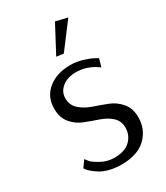

<svg xmlns="http://www.w3.org/2000/svg" viewBox="-183 -801 773 892"><g transform="rotate(-30 204.0 -355.5)"><path d="M263 -721 326 -706 224 -571 186 -576ZM36 -64 61 -99Q66 -92 75 -81Q84 -70 116.5 -52Q149 -34 187 -34Q243 -34 271.5 -62Q300 -90 300 -130Q300 -167 275 -189Q250 -211 214.5 -223Q179 -235 143 -249Q107 -263 82 -293Q57 -323 57 -371Q57 -435 103.5 -472.5Q150 -510 223 -510Q255 -510 288 -500Q321 -490 338 -480L355 -471L343 -428Q290 -468 229 -468Q183 -468 154.5 -445Q126 -422 126 -387Q126 -350 152 -327Q178 -304 214.5 -291.5Q251 -279 287.5 -265Q324 -251 350 -220.5Q376 -190 376 -142Q376 -77 331 -33.5Q286 10 199 10Q165 10 136 2.5Q107 -5 89.5 -16Q72 -27 59 -38Q46 -49 41 -56Z"/></g></svg>

Font: Arsenal
Style: Regular
Weight: 400
Designer: Andrij Shevchenko
Foundry: Stairsfor.com
Version: Version 1.000